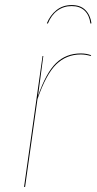

<svg xmlns="http://www.w3.org/2000/svg" viewBox="-20 -738 381 758"><path d="M340 -520 338 -517Q318 -523 299 -523Q242 -523 202 -484Q162 -445 128 -347L79 0H75L148 -517H151L130 -359Q162 -451 201.5 -489Q241 -527 299 -527Q321 -527 340 -520ZM165 -646Q178 -678 203 -698Q228 -718 263 -718Q298 -718 317.5 -698Q337 -678 341 -646L337 -645Q333 -678 314 -696Q295 -714 263 -714Q231 -714 206.5 -696Q182 -678 169 -645Z"/></svg>

Font: Fira Sans Condensed Four
Style: Italic
Weight: 100
Width: 3
Italic angle: -8°
Designer: bBox Type GmbH & Carrois Corporate GbR & Edenspiekermann AG
Foundry: bBox Type GmbH & Carrois Corporate GbR & Edenspiekermann AG
Version: Version 4.301